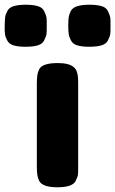

<svg xmlns="http://www.w3.org/2000/svg" viewBox="-116 -793 488 813"><path d="M40 -88Q40 -67 42 -53Q44 -39 50 -27Q64 0 127 0Q190 0 204 -26Q213 -44 214 -53Q215 -60 215 -87V-437Q215 -459 214 -466Q212 -496 196 -509Q176 -526 128 -526Q64 -526 50 -500Q44 -488 42 -474Q40 -458 40 -439ZM44 -601Q64 -607 71 -622Q80 -640 81 -649Q82 -656 82 -684Q82 -711 81 -719Q80 -726 71 -746Q64 -761 44 -767Q24 -773 -7 -773Q-38 -773 -58 -767Q-78 -761 -85 -746Q-93 -731 -94 -721Q-96 -707 -96 -686Q-97 -665 -95 -650Q-94 -638 -86 -623Q-79 -607 -59 -601Q-40 -595 -8 -595Q25 -595 44 -601ZM314 -601Q334 -607 341 -622Q350 -640 351 -649Q352 -656 352 -684Q352 -711 351 -719Q350 -726 341 -746Q334 -761 314 -767Q294 -773 263 -773Q232 -773 212 -767Q192 -761 184 -747Q177 -732 175 -721Q173 -705 173 -685Q173 -664 175 -650Q176 -638 184 -623Q191 -607 211 -601Q230 -595 262 -595Q294 -595 314 -601Z"/></svg>

Font: FredokaOneMacrons
Style: Regular
Weight: 500
Designer: ""
Foundry: ""
Version: ""